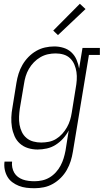

<svg xmlns="http://www.w3.org/2000/svg" viewBox="-20 -784 549 1017"><path d="M163 213Q141 213 120 210.5Q99 208 80 200.5Q61 193 45 181Q29 169 19 151.5Q9 134 5 113.5Q1 93 4 72H44Q42 87 45 102.5Q48 118 55.5 131Q63 144 75 153Q87 162 101 167Q115 172 131 174Q147 176 163 176Q183 176 203.5 171.5Q224 167 242.5 156Q261 145 276 128.5Q291 112 301 93Q311 74 317 54.5Q323 35 327 14L344 -93Q332 -70 314.5 -50.5Q297 -31 275 -17Q253 -3 228 2.5Q203 8 179 8Q153 8 128.5 0.5Q104 -7 85.5 -23.5Q67 -40 57 -63Q47 -86 43 -111Q39 -136 40 -162.5Q41 -189 46 -215L67 -345Q71 -370 78.5 -394Q86 -418 99 -440.5Q112 -463 130.5 -482Q149 -501 171.5 -514Q194 -527 218.5 -532.5Q243 -538 268 -538Q293 -538 317 -530.5Q341 -523 358.5 -506.5Q376 -490 385.5 -467.5Q395 -445 399 -421L417 -530H509V-493H451L366 20Q362 45 354.5 69Q347 93 334 116Q321 139 302 158Q283 177 260 190Q237 203 212 208Q187 213 163 213ZM198 -29Q218 -29 238.5 -33Q259 -37 277 -48Q295 -59 309.5 -75Q324 -91 334.5 -109.5Q345 -128 351 -147.5Q357 -167 360 -187L381 -317Q385 -338 386.5 -360Q388 -382 385 -402.5Q382 -423 374 -442Q366 -461 351.5 -475Q337 -489 317 -495Q297 -501 275 -501Q254 -501 233.5 -496.5Q213 -492 194 -481Q175 -470 159.5 -454Q144 -438 133 -419Q122 -400 116 -380Q110 -360 107 -339L85 -209Q82 -188 81 -166Q80 -144 83.5 -123.5Q87 -103 96 -84.5Q105 -66 120.5 -53Q136 -40 156.5 -34.5Q177 -29 198 -29ZM287 -598 262 -622 403 -764 433 -736Z"/></svg>

Font: Iosevka Curly Slab XLtObl
Style: Regular
Weight: 200
Italic angle: -9°
Monospace: yes
Designer: Belleve Invis
Foundry: Belleve Invis
Version: Version 11.1.0; ttfautohint (v1.8.3)